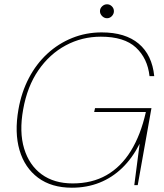

<svg xmlns="http://www.w3.org/2000/svg" viewBox="-20 -863 765 895"><path d="M315 12Q220 12 157.5 -34.5Q95 -81 71 -163Q47 -245 66 -353Q80 -433 114.5 -499Q149 -565 200.5 -612.5Q252 -660 316.5 -686Q381 -712 454 -712Q564 -712 626.5 -659.5Q689 -607 699 -508H677Q668 -591 613.5 -641.5Q559 -692 450 -692Q362 -692 286.5 -651.5Q211 -611 159 -535.5Q107 -460 88 -353Q69 -248 92.5 -170.5Q116 -93 174 -50.5Q232 -8 319 -8Q409 -8 476.5 -46.5Q544 -85 590 -159.5Q636 -234 660 -341H419L423 -359H686L622 0H606L631 -193Q597 -126 550 -80.5Q503 -35 444 -11.5Q385 12 315 12ZM479 -778Q466 -778 456 -788Q446 -798 446 -811Q446 -824 456 -833.5Q466 -843 479 -843Q492 -843 501.5 -833.5Q511 -824 511 -811Q511 -798 501.5 -788Q492 -778 479 -778Z"/></svg>

Font: DM Sans 20pt Thin
Style: Italic
Weight: 250
Italic angle: -10°
Version: Version 4.004;gftools[0.9.30]